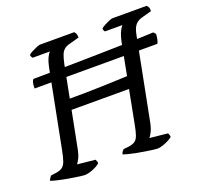

<svg xmlns="http://www.w3.org/2000/svg" viewBox="-132 -842 1025 980"><g transform="rotate(-20 381.0 -352.0)"><path d="M167 0Q160 0 143 -2.5Q126 -5 103 -8.5Q80 -12 57 -16.5Q34 -21 16.5 -25.5Q-1 -30 -9 -33Q-7 -40 -2.5 -47Q2 -54 5 -57L34 -61Q56 -64 68.5 -73.5Q81 -83 88 -103Q95 -123 102 -159L183 -573Q190 -609 200 -629.5Q210 -650 217 -654H122Q120 -657 117.5 -661Q115 -665 114 -672Q121 -679 134.5 -686Q148 -693 161.5 -698.5Q175 -704 180 -704H366Q370 -701 374 -692.5Q378 -684 378 -671L331 -658Q308 -653 295.5 -643Q283 -633 276.5 -616Q270 -599 264 -572L229 -393Q265 -393 309 -393.5Q353 -394 398 -395.5Q443 -397 481 -398.5Q519 -400 543 -401L576 -573Q584 -610 594 -629.5Q604 -649 610 -654H515Q513 -656 510.5 -661Q508 -666 508 -672Q515 -679 528.5 -686Q542 -693 555 -698.5Q568 -704 574 -704H760Q762 -701 767 -694.5Q772 -688 771 -671L724 -658Q703 -653 690.5 -643.5Q678 -634 670.5 -617.5Q663 -601 658 -572L572 -132Q567 -108 557.5 -89.5Q548 -71 542 -65L639 -55Q641 -53 643.5 -46.5Q646 -40 646 -33Q630 -20 604.5 -10Q579 0 561 0Q554 0 536.5 -2.5Q519 -5 496 -8.5Q473 -12 450.5 -16.5Q428 -21 410.5 -25.5Q393 -30 385 -33Q386 -41 390.5 -47Q395 -53 399 -57L428 -60Q449 -63 461.5 -71Q474 -79 481.5 -99.5Q489 -120 496 -159L530 -336H218L178 -132Q173 -107 164 -89.5Q155 -72 149 -65L246 -55Q248 -51 250.5 -45Q253 -39 252 -33Q237 -20 211.5 -10Q186 0 167 0ZM78 -503Q78 -527 81.5 -537Q85 -547 89 -551Q128 -551 186.5 -552Q245 -553 314 -554Q383 -555 453 -556.5Q523 -558 583.5 -559.5Q644 -561 687 -562.5Q730 -564 745 -565L756 -553Q755 -534 752 -522Q749 -510 745 -503Z"/></g></svg>

Font: Texturina 12pt
Style: Italic
Weight: 400
Italic angle: -11°
Designer: Guillermo Torres Carreño
Foundry: Omnibus-Type
Version: Version 1.002